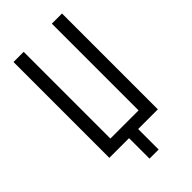

<svg xmlns="http://www.w3.org/2000/svg" viewBox="-270 -809 1041 1041"><g transform="rotate(-45 250.0 -289.0)"><path d="M215 157V0H64V-735H142V-70H358V-735H436V0H285V157Z"/></g></svg>

Font: HulyMono
Style: Regular
Weight: 400
Monospace: yes
Designer: Belleve Invis
Foundry: Belleve Invis
Version: Version 33.2.5; ttfautohint (v1.8.4)